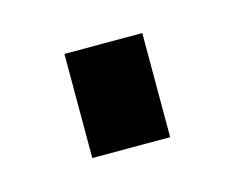

<svg xmlns="http://www.w3.org/2000/svg" viewBox="-37 -165 258 212"><g transform="rotate(-15 92.5 -59.5)"><path d="M48 0H137V-119H48Z"/></g></svg>

Font: Aspekta 350
Style: Regular
Weight: 350
Designer: Ivo Dolenc
Version: Version 2.000